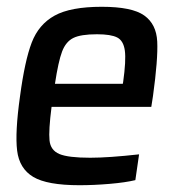

<svg xmlns="http://www.w3.org/2000/svg" viewBox="-20 -538 535 566"><path d="M426 -223H132Q123 -153 126 -124Q129 -95 155 -84Q181 -73 246 -73Q300 -73 390 -83L379 -7Q350 0 303.5 4Q257 8 214 8Q119 8 78 -16.5Q37 -41 30.5 -94Q24 -147 39 -254Q53 -359 73.5 -412.5Q94 -466 141 -492Q188 -518 280 -518Q369 -518 405 -492.5Q441 -467 443.5 -415.5Q446 -364 431 -255ZM142 -291H342L343 -296Q352 -360 348 -389Q344 -418 325.5 -427.5Q307 -437 266 -437Q218 -437 196 -426Q174 -415 163 -386Q152 -357 142 -291Z"/></svg>

Font: Assailand Medium
Style: Italic
Weight: 500
Italic angle: -8°
Designer: Hector Gatti with collaboration of the Omnibus-Type team
Foundry: Omnibus-Type
Version: Version 0.072;October 19, 2019;FontCreator 12.0.0.2547 64-bi